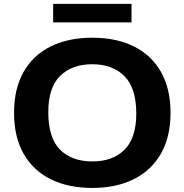

<svg xmlns="http://www.w3.org/2000/svg" viewBox="-20 -940 932 970"><path d="M446.5 9.5Q325.5 9.5 236.8 -34.2Q148 -78 99.5 -162.8Q51 -247.5 51 -370Q51 -492.5 99.5 -577.2Q148 -662 236.8 -705.8Q325.5 -749.5 446.5 -749.5Q567.5 -749.5 656.2 -705.5Q745 -661.5 793.2 -576.8Q841.5 -492 841.5 -370Q841.5 -248 792.8 -163.2Q744 -78.5 655.2 -34.5Q566.5 9.5 446.5 9.5ZM446.5 -124.5Q550.5 -124.5 609.5 -184Q668.5 -243.5 668.5 -366.5Q668.5 -495 608.8 -555.2Q549 -615.5 446.5 -615.5Q344 -615.5 284 -556.8Q224 -498 224 -373.5Q224 -243.5 283.2 -184Q342.5 -124.5 446.5 -124.5ZM248.5 -827V-920.5H644.5V-827Z"/></svg>

Font: Encode Sans Expanded
Style: Bold
Weight: 700
Width: 7
Designer: Multiple Designers
Foundry: Impallari Type
Version: Version 3.000; ttfautohint (v1.8.3) -l 8 -r 50 -G 200 -x 14 